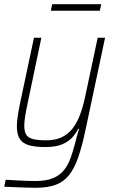

<svg xmlns="http://www.w3.org/2000/svg" viewBox="-30 -689 545 910"><path d="M140 201Q116 201 88.5 200Q61 199 36 198Q11 197 -10 196L-3 163Q17 164 41.5 165.5Q66 167 91.5 168Q117 169 137 169Q190 169 222.5 155Q255 141 274 116.5Q293 92 304.5 60Q316 28 326 -10Q330 -27 335 -45.5Q340 -64 345 -79H341Q330 -57 312 -37Q294 -17 263.5 -4.5Q233 8 184 8Q134 8 104.5 -1.5Q75 -11 62.5 -32.5Q50 -54 50 -89Q50 -109 53.5 -134.5Q57 -160 63 -190L131 -510H166L100 -195Q93 -162 89 -136.5Q85 -111 85 -93Q85 -64 95 -49.5Q105 -35 128 -29.5Q151 -24 189 -24Q232 -24 262.5 -38.5Q293 -53 314 -80Q335 -107 349 -144.5Q363 -182 373 -228L433 -510H468L375 -72Q359 4 341 56Q323 108 298 140Q273 172 235 186.5Q197 201 140 201ZM211 -638 217 -669H450L443 -638Z"/></svg>

Font: Saira SemiCondensed Thin
Style: Italic
Weight: 250
Width: 4
Italic angle: -12°
Designer: Hector Gatti with collaboration of the Omnibus-Type team
Foundry: Omnibus-Type
Version: Version 1.101